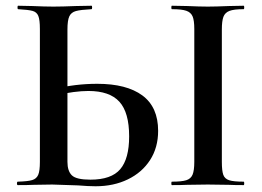

<svg xmlns="http://www.w3.org/2000/svg" viewBox="-20 -645 913 669"><path d="M252 1Q168 -2 162 -2L98 -1Q78 0 42 0Q39 0 39 -6Q39 -12 42 -12Q77 -13 92 -17.5Q107 -22 113 -35.5Q119 -49 119 -81V-544Q119 -576 113.5 -589.5Q108 -603 93.5 -607Q79 -611 43 -613Q41 -613 41 -619Q41 -625 43 -625L92 -624Q136 -622 166 -622Q197 -622 245 -624L299 -625Q301 -625 301 -619Q301 -613 299 -613Q261 -611 244.5 -606.5Q228 -602 221.5 -588Q215 -574 215 -542V-81Q215 -49 230.5 -34Q246 -19 295 -19Q368 -19 399 -55.5Q430 -92 430 -170Q430 -253 396 -290.5Q362 -328 288 -328Q241 -328 174 -313L170 -335Q242 -353 319 -353Q421 -353 476 -312.5Q531 -272 531 -189Q531 -131 503 -87.5Q475 -44 425.5 -20Q376 4 313 4Q288 4 252 1ZM829 -12Q831 -12 831 -6Q831 0 829 0Q796 0 777 -1L704 -2L632 -1Q612 0 579 0Q577 0 577 -6Q577 -12 579 -12Q613 -12 629 -17Q645 -22 651 -36.5Q657 -51 657 -81V-544Q657 -574 651 -588Q645 -602 629 -607.5Q613 -613 579 -613Q577 -613 577 -619Q577 -625 579 -625L632 -624Q676 -622 704 -622Q732 -622 778 -624L829 -625Q831 -625 831 -619Q831 -613 829 -613Q795 -613 779.5 -607Q764 -601 758.5 -586.5Q753 -572 753 -542V-81Q753 -50 758 -36Q763 -22 778.5 -17Q794 -12 829 -12Z"/></svg>

Font: Cormorant Unicase SemiBold
Style: Regular
Weight: 600
Designer: Christian Thalmann (Catharsis Fonts)
Foundry: Catharsis Fonts
Version: Version 4.000